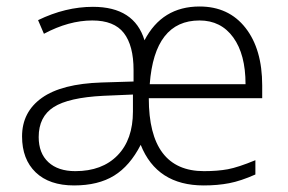

<svg xmlns="http://www.w3.org/2000/svg" viewBox="-20 -561 885 591"><path d="M606.9 9.8Q462.9 9.8 413.1 -115.2Q379.9 -50.3 331.1 -20.3Q282.2 9.8 208 9.8Q131.8 9.8 89.8 -30.5Q47.9 -70.8 47.9 -141.1Q47.9 -216.3 108.9 -259.8Q169.9 -303.2 293 -307.1L391.1 -310.1V-345.2Q391.1 -420.9 361.1 -459.5Q331.1 -498 264.2 -498Q191.9 -498 115.2 -457L97.2 -499Q181.6 -540 266.1 -540Q393.6 -540 424.8 -437Q479 -541 594.2 -541Q684.1 -541 735.6 -475.3Q787.1 -409.7 787.1 -297.9V-258.8H438Q438 -34.2 607.9 -34.2Q649.4 -34.2 681.2 -40Q712.9 -45.9 766.1 -67.9V-23.9Q721.2 -3.9 685.5 2.9Q649.9 9.8 606.9 9.8ZM211.9 -34.2Q294.4 -34.2 341.8 -82.8Q389.2 -131.3 389.2 -217.8V-270L297.9 -266.1Q190.9 -260.7 145 -231.2Q99.1 -201.7 99.1 -139.2Q99.1 -89.4 128.9 -61.8Q158.7 -34.2 211.9 -34.2ZM594.2 -498Q455.6 -498 440.9 -301.8H735.8Q735.8 -393.6 698 -445.8Q660.2 -498 594.2 -498Z"/></svg>

Font: Zoram GWeb Light
Style: Regular
Weight: 300
Foundry: Ascender Corporation
Version: Version 1.000